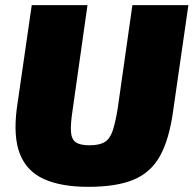

<svg xmlns="http://www.w3.org/2000/svg" viewBox="-20 -710 750 744"><path d="M710 -690 651 -281Q636 -171 600.5 -106.5Q565 -42 498.5 -14Q432 14 322 14Q217 14 150.5 -16Q84 -46 57.5 -112.5Q31 -179 45 -289L103 -690H319L261 -281Q253 -229 255 -199.5Q257 -170 274 -158.5Q291 -147 327 -147Q365 -147 385.5 -159.5Q406 -172 416.5 -203Q427 -234 436 -289L493 -690Z"/></svg>

Font: Exo 2 Black
Style: Italic
Weight: 900
Italic angle: -8°
Designer: Natanael Gama
Foundry: Natanael Gama
Version: Version 2.010